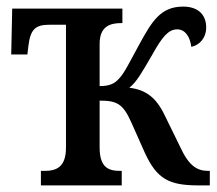

<svg xmlns="http://www.w3.org/2000/svg" viewBox="-20 -562 658 582"><path d="M104 0H349V-44H345C310 -44 282 -53 282 -115V-257C335 -257 353 -247 378 -191L419 -99C456 -19 492 0 583 0H616V-44H612C578 -44 553 -58 526 -117L480 -211C453 -268 421 -290 372 -296C395 -314 411 -344 442 -397C471 -449 490 -473 517 -473C542 -473 556 -450 560 -420C584 -425 605 -446 605 -479C605 -515 583 -542 535 -542C466 -542 440 -496 402 -427C374 -376 357 -340 341 -324C328 -309 313 -301 282 -301V-429C282 -484 316 -492 348 -492H351V-536H17L14 -397H63L66 -422C72 -474 88 -487 130 -487H180V-115C180 -54 150 -44 114 -44H104Z"/></svg>

Font: Noto Serif Condensed Medium
Style: Regular
Weight: 500
Width: 3
Designer: Monotype Design Team
Foundry: Monotype Imaging Inc.
Version: Version 2.015